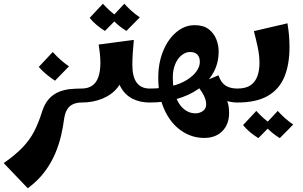

<svg xmlns="http://www.w3.org/2000/svg" viewBox="-100 -550 1623 1030"><path d="M49 460 -80 325Q-16 280 22 240Q60 200 83.5 154.5Q107 109 126 48Q140 5 163 -20Q186 -45 215.5 -57Q245 -69 276.5 -72Q308 -75 338 -75L358 -38L338 0Q313 0 293 8.5Q273 17 261 36Q249 55 244 87Q239 128 228 176Q217 224 196 274Q175 324 139.5 371.5Q104 419 49 460ZM195 -117Q171 -133 148 -152Q125 -171 108 -191L183 -271Q203 -249 223.5 -230.5Q244 -212 270 -194Z M338 0V-75Q405 -75 427 -135Q449 -195 429 -311L618 -336Q614 -295 612 -262.5Q610 -230 610 -202L562 -172Q562 -121 532 -82Q502 -43 451 -21.5Q400 0 338 0ZM703 0Q650 0 609.5 -21Q569 -42 545.5 -86.5Q522 -131 522 -202H610Q610 -138 633.5 -106.5Q657 -75 703 -75L723 -38ZM463 -384Q440 -398 418.5 -416Q397 -434 381 -454L452 -530Q471 -509 490.5 -491.5Q510 -474 535 -457ZM578 -384Q555 -398 533.5 -416Q512 -434 496 -454L567 -530Q586 -509 605.5 -491.5Q625 -474 650 -457Z M996 190Q928 190 871.5 150.5Q815 111 782 38.5Q749 -34 749 -133Q749 -213 775.5 -277Q802 -341 846.5 -378Q891 -415 944 -415Q992 -415 1020 -393Q1048 -371 1060.5 -339Q1073 -307 1073 -275Q1073 -210 1044 -159Q1015 -108 964 -72.5Q913 -37 846 -18.5Q779 0 703 0V-75Q769 -75 819 -87.5Q869 -100 903 -121.5Q937 -143 954.5 -168Q972 -193 972 -218Q972 -244 958.5 -257.5Q945 -271 920 -271Q896 -271 874.5 -254Q853 -237 840 -206Q827 -175 827 -135Q827 -72 843.5 -29Q860 14 887.5 36Q915 58 948 58Q971 58 988.5 45.5Q1006 33 1006 9Q1006 -15 990.5 -43.5Q975 -72 948 -101L1067 -139L1075 -81Q1084 -68 1097 -50Q1110 -32 1119.5 -6.5Q1129 19 1129 57Q1129 97 1112.5 127Q1096 157 1066.5 173.5Q1037 190 996 190ZM1173 0Q1138 0 1103 -13Q1068 -26 1043 -53Q1018 -80 1012 -121L1072 -146Q1085 -107 1110 -91Q1135 -75 1173 -75L1193 -38Z M1173 0V-75Q1219 -75 1244.5 -93Q1270 -111 1281 -142Q1292 -173 1292 -212Q1292 -253 1282.5 -297Q1273 -341 1262 -383L1442 -425Q1448 -390 1450.5 -359Q1453 -328 1453 -297Q1453 -204 1425.5 -137.5Q1398 -71 1336.5 -35.5Q1275 0 1173 0ZM1286 191Q1263 177 1241.5 159Q1220 141 1204 121L1275 45Q1294 66 1313.5 83.5Q1333 101 1358 118ZM1401 191Q1378 177 1356.5 159Q1335 141 1319 121L1390 45Q1409 66 1428.5 83.5Q1448 101 1473 118Z"/></svg>

Font: Marhey Medium
Style: Regular
Weight: 500
Designer: Nur Syamsi & Bustanul Arifin
Foundry: Namelatype
Version: Version 1.000